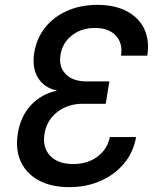

<svg xmlns="http://www.w3.org/2000/svg" viewBox="-20 -760 640 790"><path d="M265 10Q191 10 140 -17.5Q89 -45 66 -94Q43 -143 53 -209Q64 -281 107.5 -327.5Q151 -374 215 -387Q161 -399 136 -440.5Q111 -482 121 -544Q131 -603 166 -647Q201 -691 256.5 -715.5Q312 -740 381 -740Q452 -740 501.5 -714Q551 -688 573.5 -641Q596 -594 586 -531H478Q486 -582 456.5 -613.5Q427 -645 371 -645Q315 -645 276 -614.5Q237 -584 229 -535Q221 -485 250.5 -455Q280 -425 336 -425H430L415 -333H321Q259 -333 215.5 -299Q172 -265 163 -209Q154 -153 186.5 -119Q219 -85 281 -85Q340 -85 381 -115.5Q422 -146 432 -196H540Q529 -134 491 -88Q453 -42 394.5 -16Q336 10 265 10Z"/></svg>

Font: NKDuy Mono SemiBold
Style: Italic
Weight: 600
Italic angle: -9°
Monospace: yes
Designer: NKDuy
Foundry: NKDuy
Version: Version 2.251; ttfautohint (v1.8.4.7-5d5b)